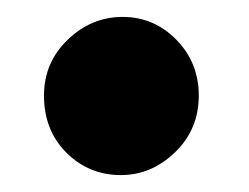

<svg xmlns="http://www.w3.org/2000/svg" viewBox="-20 -197 294 227"><path d="M123 10Q85 10 58.5 -16.5Q32 -43 32 -84Q32 -123 60 -150Q88 -177 125 -177Q162 -177 188.5 -150Q215 -123 215 -84Q215 -44 187 -17Q159 10 123 10Z"/></svg>

Font: Overlock
Style: Black
Weight: 900
Designer: Dario Muhafara
Foundry: Dario Manuel Muhafara
Version: Version 1.001